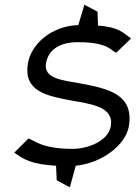

<svg xmlns="http://www.w3.org/2000/svg" viewBox="-20 -697 579 819"><path d="M99 -426C80 -309 175 -289 280 -269C361 -254 466 -245 453 -160C443 -97 358 -62 289 -62C151 -62 120 -104 101 -106L41 -46C78 -19 112 4 219 10L222 72L278 102L303 10C415 -1 517 -79 530 -160C551 -295 443 -319 318 -342C256 -354 165 -359 176 -426C186 -487 238 -518 314 -517C453 -517 455 -474 477 -473L539 -533C503 -558 489 -581 398 -588L396 -647L340 -677L314 -590C197 -586 112 -507 99 -426Z"/></svg>

Font: Charger Sport
Style: ExtObl
Weight: 400
Designer: Jasper
Foundry: Cannot Into Space Fonts
Version: Version 1.1